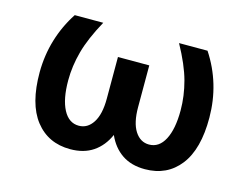

<svg xmlns="http://www.w3.org/2000/svg" viewBox="-81 -676 1056 816"><g transform="rotate(15 447.0 -267.5)"><path d="M154.8 -545.5H280.2Q234.7 -462.7 217.2 -398.3Q199.6 -333.8 199.6 -270.6Q199.6 -188.6 224.1 -142.2Q248.6 -95.9 292.6 -95.9Q331 -95.9 354.6 -132.5Q378.2 -169 378.2 -237.9V-421.2H516V-237.9Q516 -169 539.4 -132.5Q562.9 -95.9 601.6 -95.9Q645.6 -95.9 669.9 -142.2Q694.2 -188.6 694.2 -270.6Q694.2 -333.8 676.8 -398.3Q659.4 -462.7 613.6 -545.5H739Q819.6 -422.9 820.3 -272.7Q821 -134.2 764.9 -62.1Q708.8 9.9 611.2 9.9Q551.5 9.9 510.5 -17.9Q469.5 -45.8 447.1 -96.6Q424.7 -45.8 383.7 -17.9Q342.7 9.9 283 9.9Q185.7 9.9 129.4 -62.1Q73.2 -134.2 73.5 -272.7Q73.9 -347.7 94.6 -416.5Q115.4 -485.4 154.8 -545.5Z"/></g></svg>

Font: Inter Zeller Semi Bold
Style: Regular
Weight: 600
Designer: Rasmus Andersson; Joe Bland
Foundry: zeller
Version: Version 3.015;git-dec3a8cb1